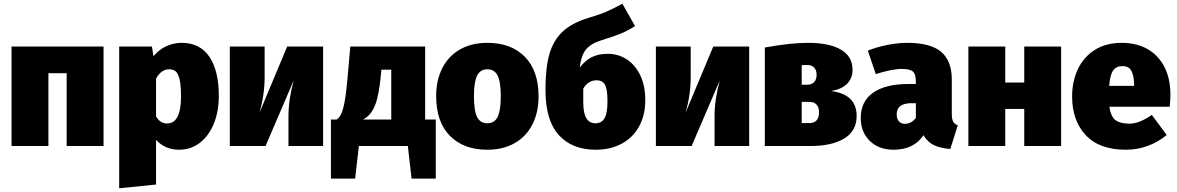

<svg xmlns="http://www.w3.org/2000/svg" viewBox="-20 -784 6320 1031"><path d="M338 -391H240V0H42V-534H536V0H338Z M1155 -269Q1155 -186 1128.5 -120.5Q1102 -55 1053.5 -17.5Q1005 20 942 20Q866 20 818 -33V207L620 227V-534H796L804 -482Q836 -520 875.5 -537Q915 -554 955 -554Q1054 -554 1104.5 -479Q1155 -404 1155 -269ZM952 -266Q952 -327 944 -359Q936 -391 922.5 -401.5Q909 -412 888 -412Q846 -412 818 -362V-158Q831 -138 845 -129.5Q859 -121 877 -121Q952 -121 952 -266Z M1715 0H1529V-160Q1529 -249 1557 -352L1406 0H1214V-534H1401V-370Q1401 -274 1373 -178L1522 -534H1715Z M2320 -142V175H2190L2170 0H1907L1887 175H1757V-142H1788Q1803 -153 1812.5 -173Q1822 -193 1830.5 -237.5Q1839 -282 1846 -363L1861 -534H2263V-142ZM2081 -410H2028L2025 -379Q2015 -270 1993 -216.5Q1971 -163 1929 -142H2081Z M2872 -266Q2872 -180 2838.5 -115Q2805 -50 2743 -15Q2681 20 2597 20Q2469 20 2395.5 -55Q2322 -130 2322 -268Q2322 -354 2355.5 -419Q2389 -484 2451 -519Q2513 -554 2597 -554Q2725 -554 2798.5 -479Q2872 -404 2872 -266ZM2525 -268Q2525 -189 2542 -155.5Q2559 -122 2597 -122Q2635 -122 2652 -156Q2669 -190 2669 -266Q2669 -345 2652 -378.5Q2635 -412 2597 -412Q2559 -412 2542 -378Q2525 -344 2525 -268Z M3445 -246Q3445 -167 3412.5 -106.5Q3380 -46 3319.5 -13Q3259 20 3179 20Q3052 20 2980.5 -59Q2909 -138 2909 -302Q2909 -419 2930 -493Q2951 -567 3001 -614Q3051 -661 3140 -688Q3201 -706 3235.5 -721Q3270 -736 3322 -764L3390 -644Q3353 -620 3315.5 -604.5Q3278 -589 3213 -569Q3154 -551 3127.5 -519.5Q3101 -488 3093 -421Q3122 -459 3157.5 -477Q3193 -495 3245 -495Q3299 -495 3344.5 -466Q3390 -437 3417.5 -381Q3445 -325 3445 -246ZM3242 -240Q3242 -307 3228 -330Q3214 -353 3183 -353Q3162 -353 3143 -341.5Q3124 -330 3112 -308V-236Q3112 -175 3129 -148.5Q3146 -122 3177 -122Q3210 -122 3226 -148.5Q3242 -175 3242 -240Z M4003 0H3817V-160Q3817 -249 3845 -352L3694 0H3502V-534H3689V-370Q3689 -274 3661 -178L3810 -534H4003Z M4580 -161Q4580 -81 4513.5 -40.5Q4447 0 4333 0H4087V-529Q4226 -554 4319 -554Q4433 -554 4495.5 -517.5Q4558 -481 4558 -409Q4558 -364 4529 -334.5Q4500 -305 4443 -295Q4580 -278 4580 -161ZM4285 -434V-329H4315Q4338 -329 4351.5 -343Q4365 -357 4365 -382Q4365 -407 4352 -421Q4339 -435 4314 -435Q4298 -435 4285 -434ZM4378 -181Q4378 -208 4364.5 -222.5Q4351 -237 4325 -237H4285V-123H4325Q4378 -123 4378 -181Z M5123 -111 5083 16Q5029 12 4995 -4.5Q4961 -21 4939 -58Q4887 20 4778 20Q4699 20 4650.5 -27.5Q4602 -75 4602 -150Q4602 -239 4668 -286Q4734 -333 4860 -333H4898V-346Q4898 -386 4882 -400Q4866 -414 4821 -414Q4797 -414 4759.5 -406.5Q4722 -399 4683 -386L4640 -512Q4689 -532 4746.5 -543Q4804 -554 4851 -554Q4977 -554 5034 -505.5Q5091 -457 5091 -357V-173Q5091 -145 5098 -131.5Q5105 -118 5123 -111ZM4898 -151V-230H4877Q4835 -230 4815 -215Q4795 -200 4795 -169Q4795 -146 4807 -132.5Q4819 -119 4839 -119Q4857 -119 4872.5 -128Q4888 -137 4898 -151Z M5480 -199H5378V0H5180V-534H5378V-341H5480V-534H5678V0H5480Z M6261 -211H5937Q5945 -157 5970.5 -138.5Q5996 -120 6044 -120Q6072 -120 6101 -131.5Q6130 -143 6165 -167L6245 -59Q6148 20 6025 20Q5883 20 5810 -58.5Q5737 -137 5737 -266Q5737 -346 5767.5 -411.5Q5798 -477 5858 -515.5Q5918 -554 6003 -554Q6082 -554 6141 -521Q6200 -488 6232.5 -425Q6265 -362 6265 -274Q6265 -249 6261 -211ZM6070 -330Q6069 -377 6055.5 -403Q6042 -429 6007 -429Q5974 -429 5957.5 -406Q5941 -383 5936 -323H6070Z"/></svg>

Font: FiraGO Heavy
Style: Regular
Weight: 900
Designer: bBox Type
Foundry: bBox Type GmbH
Version: Version 1.001